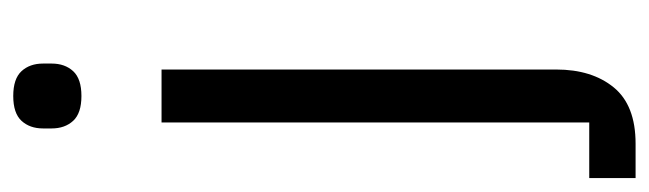

<svg xmlns="http://www.w3.org/2000/svg" viewBox="-365 -415 980 290"><g transform="rotate(-90 125.0 -270.0)"><path d="M85 -516H165V80Q165 134 138 167Q111 200 53 200H1V130H85ZM125 -637Q99 -637 87.5 -649.5Q76 -662 76 -682V-695Q76 -715 87.5 -727.5Q99 -740 125 -740Q151 -740 162.5 -727.5Q174 -715 174 -695V-682Q174 -662 162.5 -649.5Q151 -637 125 -637Z"/></g></svg>

Font: IBM Plex Sans Thai
Style: Regular
Weight: 400
Designer: Mike Abbink, Paul van der Laan, Pieter van Rosmalen, Ben Mitchell, Mark Frömberg
Foundry: Bold Monday
Version: Version 1.1